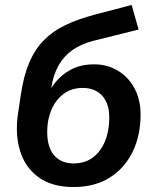

<svg xmlns="http://www.w3.org/2000/svg" viewBox="-20 -743 630 773"><path d="M276 10Q189 10 135 -29.5Q81 -69 60.5 -136.5Q40 -204 53 -289L64 -362Q75 -438 98 -491.5Q121 -545 157 -581.5Q193 -618 243.5 -642Q294 -666 361 -684L510 -723L538 -624L357 -579Q306 -566 271 -541Q236 -516 215.5 -479Q195 -442 187 -393L178 -339H161Q176 -378 202.5 -411Q229 -444 268 -464Q307 -484 359 -484Q412 -484 454.5 -458.5Q497 -433 521.5 -387.5Q546 -342 546 -282Q546 -197 513.5 -131Q481 -65 421 -27.5Q361 10 276 10ZM276 -85Q322 -85 354 -109Q386 -133 403 -175Q420 -217 420 -269Q420 -326 391.5 -357.5Q363 -389 313 -389Q268 -389 236 -365Q204 -341 187 -301Q170 -261 170 -213Q170 -149 198.5 -117Q227 -85 276 -85Z"/></svg>

Font: Nunito Sans 12pt
Style: Bold Italic
Weight: 700
Italic angle: -9°
Designer: Vernon Adams
Foundry: Vernon Adams
Version: Version 3.101;gftools[0.9.27]